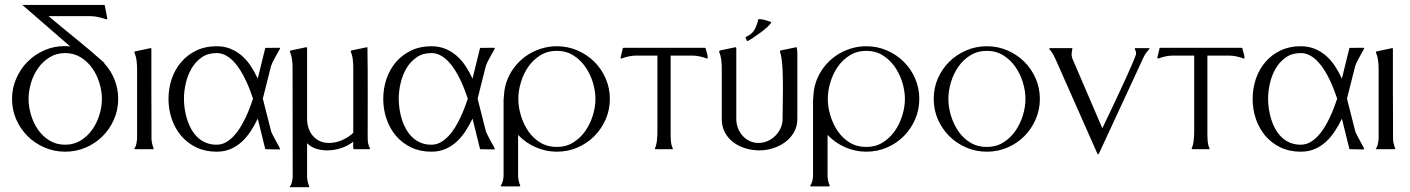

<svg xmlns="http://www.w3.org/2000/svg" viewBox="-20 -617 5831 794"><path d="M270.5 -424.8 72.3 -596.7H409.7L413.1 -595.2L423.8 -541L422.9 -538.1L419.4 -537.1Q403.3 -542.5 386.5 -546.4Q369.6 -550.3 352.5 -550.3H180.7Q238.8 -501.5 297.4 -454.1Q356 -406.7 412.6 -356H410.2Q438.5 -326.2 453.6 -287.8Q468.8 -249.5 468.8 -208Q468.8 -163.1 451.4 -123.3Q434.1 -83.5 404.3 -53.7Q374.5 -23.9 334.5 -6.8Q294.4 10.3 249.5 10.3Q204.6 10.3 164.6 -6.8Q124.5 -23.9 94.5 -53.7Q64.5 -83.5 47.1 -123Q29.8 -162.6 29.8 -208Q29.8 -252.4 47.1 -292.2Q64.5 -332 94 -361.8Q123.5 -391.6 163.1 -408.9Q202.6 -426.3 247.1 -426.3Q258.8 -426.3 270.5 -424.8ZM249.5 -397.5Q213.4 -397.5 185.1 -379.9Q156.7 -362.3 137.5 -335Q118.2 -307.6 108.2 -273.9Q98.1 -240.2 98.1 -208Q98.1 -175.8 108.2 -142.1Q118.2 -108.4 137.2 -80.8Q156.2 -53.2 184.6 -35.9Q212.9 -18.6 249.5 -18.6Q285.6 -18.6 314 -36.1Q342.3 -53.7 361.6 -81.1Q380.9 -108.4 391.1 -142.1Q401.4 -175.8 401.4 -208Q401.4 -240.2 391.1 -273.9Q380.9 -307.6 361.6 -335Q342.3 -362.3 314 -379.9Q285.6 -397.5 249.5 -397.5Z M615.2 -3.9V-1Q614.7 -1 613.8 -0.5Q612.8 0 612.3 0H538.1L534.7 -2Q537.6 -4.4 540 -10Q542.5 -15.6 543.9 -22.2Q545.4 -28.8 546.1 -35.2Q546.9 -41.5 546.9 -45.4V-331.5Q546.9 -349.1 544.7 -366.7Q542.5 -384.3 535.6 -400.4V-402.3L538.1 -404.3L602.5 -418L606 -417Q606 -416.5 606 -401.4Q606 -386.2 606 -361.6Q606 -336.9 606 -305.4Q606 -273.9 606 -240.2Q606 -206.5 606.2 -173.8Q606.4 -141.1 606.4 -114.3Q606.4 -87.4 606.4 -68.8Q606.4 -50.3 606.4 -45.4Q606.4 -34.7 608.9 -24.2Q611.3 -13.7 615.2 -3.9Z M1077.1 -418.9Q1091.3 -418.9 1106 -419.2Q1120.6 -419.4 1134.8 -419.4Q1138.7 -419.4 1137.7 -415.5Q1134.8 -410.2 1129.2 -400.1Q1123.5 -390.1 1117.7 -379.6Q1111.8 -369.1 1107.2 -359.4Q1102.5 -349.6 1101.1 -344.7L1066.9 -209L1101.1 -74.2Q1102.5 -69.3 1108.4 -57.9Q1114.3 -46.4 1120.8 -34.4Q1127.4 -22.5 1132.6 -12.9Q1137.7 -3.4 1137.7 -2.9Q1137.7 -1 1137.5 0Q1137.2 1 1134.8 1Q1120.6 1 1106 0.5Q1091.3 0 1077.1 0L1045.9 -126.5Q1033.2 -99.6 1017.1 -75Q1001 -50.3 980.5 -31.2Q960 -12.2 934.1 -1Q908.2 10.3 875.5 10.3Q829.1 10.3 792.2 -7.3Q755.4 -24.9 729.7 -54.9Q704.1 -85 690.4 -124.5Q676.8 -164.1 676.8 -208Q676.8 -252 690.4 -291.5Q704.1 -331.1 729.7 -360.8Q755.4 -390.6 792.2 -408.2Q829.1 -425.8 875.5 -425.8Q907.7 -425.8 933.8 -415Q960 -404.3 980.7 -386Q1001.5 -367.7 1017.3 -343.5Q1033.2 -319.3 1045.9 -292ZM875.5 -18.6Q896 -18.6 913.6 -28.3Q931.2 -38.1 946 -53.7Q960.9 -69.3 973.4 -89.6Q985.8 -109.9 995.8 -131.1Q1005.9 -152.3 1013.4 -172.6Q1021 -192.9 1026.4 -209Q1021 -225.1 1013.4 -245.1Q1005.9 -265.1 995.8 -286.1Q985.8 -307.1 973.4 -327.1Q960.9 -347.2 946 -362.8Q931.2 -378.4 913.6 -387.9Q896 -397.5 875.5 -397.5Q839.4 -397.5 813.7 -379.4Q788.1 -361.3 772 -333.5Q755.9 -305.7 748.3 -272.5Q740.7 -239.3 740.7 -209Q740.7 -188.5 743.9 -166.5Q747.1 -144.5 753.7 -123.3Q760.3 -102.1 771 -83Q781.7 -64 796.6 -49.6Q811.5 -35.2 831.3 -26.9Q851.1 -18.6 875.5 -18.6Z M1178.7 -404.3 1179.7 -406.2 1182.1 -408.2 1247.1 -421.9Q1249 -420.9 1250 -418.9V-125Q1250 -105 1256.1 -86.9Q1262.2 -68.8 1273.9 -55.2Q1285.6 -41.5 1302.2 -33.7Q1318.8 -25.9 1340.3 -25.9Q1368.7 -25.9 1394.5 -37.4Q1420.4 -48.8 1440.9 -67.4V-335.4Q1440.9 -353 1439 -370.6Q1437 -388.2 1430.2 -404.3Q1430.7 -406.2 1432.6 -408.2L1498.5 -421.9L1499.5 -420.9Q1501 -326.7 1500.7 -233.2Q1500.5 -139.6 1500.5 -45.4Q1500.5 -34.7 1502.4 -24.2Q1504.4 -13.7 1509.8 -3.9V-1L1507.8 0H1443.4Q1442.4 0 1441.9 -2Q1441.4 -3.9 1440.9 -6.3Q1440.4 -8.8 1440.4 -11Q1440.4 -13.2 1440.4 -14.2L1440.9 -30.8Q1417.5 -13.2 1389.6 -4.2Q1361.8 4.9 1332.5 4.9Q1310.1 4.9 1288.1 -1.7Q1266.1 -8.3 1250 -24.9V112.3Q1250 134.3 1258.8 153.3V156.2Q1258.3 156.2 1257.3 156.7Q1256.3 157.2 1255.9 157.2H1181.6L1177.7 155.8V155.3Q1181.2 152.8 1183.6 147.2Q1186 141.6 1187.5 135.3Q1189 128.9 1189.7 122.6Q1190.4 116.2 1190.4 112.3L1189.9 -335.4Q1189.9 -353 1187.7 -370.4Q1185.5 -387.7 1178.7 -404.3Z M1965.3 -418.9Q1979.5 -418.9 1994.1 -419.2Q2008.8 -419.4 2022.9 -419.4Q2026.9 -419.4 2025.9 -415.5Q2022.9 -410.2 2017.3 -400.1Q2011.7 -390.1 2005.9 -379.6Q2000 -369.1 1995.4 -359.4Q1990.7 -349.6 1989.3 -344.7L1955.1 -209L1989.3 -74.2Q1990.7 -69.3 1996.6 -57.9Q2002.4 -46.4 2009 -34.4Q2015.6 -22.5 2020.8 -12.9Q2025.9 -3.4 2025.9 -2.9Q2025.9 -1 2025.6 0Q2025.4 1 2022.9 1Q2008.8 1 1994.1 0.5Q1979.5 0 1965.3 0L1934.1 -126.5Q1921.4 -99.6 1905.3 -75Q1889.2 -50.3 1868.7 -31.2Q1848.1 -12.2 1822.3 -1Q1796.4 10.3 1763.7 10.3Q1717.3 10.3 1680.4 -7.3Q1643.6 -24.9 1617.9 -54.9Q1592.3 -85 1578.6 -124.5Q1564.9 -164.1 1564.9 -208Q1564.9 -252 1578.6 -291.5Q1592.3 -331.1 1617.9 -360.8Q1643.6 -390.6 1680.4 -408.2Q1717.3 -425.8 1763.7 -425.8Q1795.9 -425.8 1822 -415Q1848.1 -404.3 1868.9 -386Q1889.6 -367.7 1905.5 -343.5Q1921.4 -319.3 1934.1 -292ZM1763.7 -18.6Q1784.2 -18.6 1801.8 -28.3Q1819.3 -38.1 1834.2 -53.7Q1849.1 -69.3 1861.6 -89.6Q1874 -109.9 1884 -131.1Q1894 -152.3 1901.6 -172.6Q1909.2 -192.9 1914.6 -209Q1909.2 -225.1 1901.6 -245.1Q1894 -265.1 1884 -286.1Q1874 -307.1 1861.6 -327.1Q1849.1 -347.2 1834.2 -362.8Q1819.3 -378.4 1801.8 -387.9Q1784.2 -397.5 1763.7 -397.5Q1727.5 -397.5 1701.9 -379.4Q1676.3 -361.3 1660.2 -333.5Q1644 -305.7 1636.5 -272.5Q1628.9 -239.3 1628.9 -209Q1628.9 -188.5 1632.1 -166.5Q1635.3 -144.5 1641.8 -123.3Q1648.4 -102.1 1659.2 -83Q1669.9 -64 1684.8 -49.6Q1699.7 -35.2 1719.5 -26.9Q1739.3 -18.6 1763.7 -18.6Z M2282.7 -425.8Q2327.6 -425.8 2367.4 -408.7Q2407.2 -391.6 2437.3 -362.1Q2467.3 -332.5 2484.6 -292.7Q2502 -252.9 2502 -208Q2502 -163.1 2484.6 -123.3Q2467.3 -83.5 2437.5 -53.7Q2407.7 -23.9 2367.7 -6.8Q2327.6 10.3 2282.7 10.3Q2237.3 10.3 2195.3 -8.1Q2153.3 -26.4 2122.6 -59.1V108.4Q2122.6 130.4 2131.3 149.9V152.8Q2130.9 152.8 2129.6 153.3Q2128.4 153.8 2127.9 153.8H2053.7L2050.3 151.9Q2056.6 142.6 2059.6 131.1Q2062.5 119.6 2062.5 108.4V-206.1Q2062.5 -206.5 2062.7 -207Q2063 -207.5 2063 -208Q2064 -226.6 2066.2 -243.2Q2068.4 -259.8 2074.2 -276.9Q2085.4 -310.1 2106.2 -337.6Q2127 -365.2 2154.5 -384.8Q2182.1 -404.3 2214.8 -415Q2247.6 -425.8 2282.7 -425.8ZM2282.7 -406.7Q2244.6 -406.7 2214.8 -388.4Q2185.1 -370.1 2165 -341.3Q2145 -312.5 2134.3 -277.1Q2123.5 -241.7 2123.5 -208Q2123.5 -174.3 2134.3 -138.9Q2145 -103.5 2164.8 -74.5Q2184.6 -45.4 2214.4 -27.3Q2244.1 -9.3 2282.7 -9.3Q2320.8 -9.3 2350.3 -27.6Q2379.9 -45.9 2400.1 -74.7Q2420.4 -103.5 2431.4 -138.9Q2442.4 -174.3 2442.4 -208Q2442.4 -241.7 2431.4 -277.1Q2420.4 -312.5 2400.1 -341.3Q2379.9 -370.1 2350.3 -388.4Q2320.8 -406.7 2282.7 -406.7Z M2894.5 -419.4 2897.9 -418Q2899.9 -408.2 2903.6 -396.7Q2907.2 -385.3 2906.7 -375.5L2903.3 -375Q2888.7 -380.4 2873 -383.8Q2857.4 -387.2 2841.8 -387.2H2753.4V-72.3Q2753.4 -65.4 2753.4 -56.2Q2753.4 -46.9 2754.2 -37.4Q2754.9 -27.8 2756.8 -18.8Q2758.8 -9.8 2762.2 -3.9V-1L2761.2 0H2691.4Q2690.9 0 2689.9 -0.5Q2689 -1 2688.5 -1V-3.9Q2691.4 -9.8 2693.6 -18.6Q2695.8 -27.3 2696.8 -37.1Q2697.8 -46.9 2698.2 -56.2Q2698.7 -65.4 2698.7 -72.3V-387.2H2611.3Q2595.7 -387.2 2580.3 -383.8Q2564.9 -380.4 2550.3 -375L2546.9 -375.5L2546.4 -378.9L2555.7 -418L2559.6 -419.4Z M3274.4 -420.9Q3276.4 -414.1 3276.9 -407Q3277.3 -399.9 3277.3 -393.1V-125Q3277.3 -94.2 3263.4 -70.1Q3249.5 -45.9 3227.1 -29.3Q3204.6 -12.7 3176.5 -3.9Q3148.4 4.9 3120.6 4.9Q3091.3 4.9 3063.5 -3.4Q3035.6 -11.7 3013.7 -27.8Q2991.7 -43.9 2978.3 -68.4Q2964.8 -92.8 2964.8 -125V-335.4Q2964.8 -353 2962.6 -370.4Q2960.4 -387.7 2953.6 -404.3L2954.6 -406.2L2957 -408.2L3022 -421.9Q3023.9 -420.9 3024.9 -418.9V-125Q3024.9 -105.5 3031.7 -87.4Q3038.6 -69.3 3050.8 -55.7Q3063 -42 3079.8 -33.9Q3096.7 -25.9 3117.2 -25.9Q3136.7 -25.9 3154.8 -33.9Q3172.9 -42 3186.5 -55.7Q3200.2 -69.3 3208.3 -87.4Q3216.3 -105.5 3216.3 -125Q3216.3 -156.2 3217 -187.5Q3217.8 -218.8 3217.8 -250Q3217.8 -264.6 3217.5 -285.6Q3217.3 -306.6 3216.3 -328.6Q3215.3 -350.6 3212.6 -370.8Q3210 -391.1 3205.1 -404.3Q3205.6 -406.2 3207.5 -408.2L3273.4 -421.9ZM3064.9 -464.4Q3089.4 -475.1 3100.1 -494.1Q3110.8 -513.2 3116.2 -538.1Q3129.9 -538.1 3142.8 -534.2Q3155.8 -530.3 3168.5 -526.4L3168.9 -524.4Q3167 -517.6 3154.1 -505.9Q3141.1 -494.1 3125 -482.2Q3108.9 -470.2 3093.5 -460.2Q3078.1 -450.2 3070.8 -446.8L3068.8 -448.2L3063.5 -460.4V-462.4Z M3562.5 -425.8Q3607.4 -425.8 3647.2 -408.7Q3687 -391.6 3717 -362.1Q3747.1 -332.5 3764.4 -292.7Q3781.7 -252.9 3781.7 -208Q3781.7 -163.1 3764.4 -123.3Q3747.1 -83.5 3717.3 -53.7Q3687.5 -23.9 3647.5 -6.8Q3607.4 10.3 3562.5 10.3Q3517.1 10.3 3475.1 -8.1Q3433.1 -26.4 3402.3 -59.1V108.4Q3402.3 130.4 3411.1 149.9V152.8Q3410.6 152.8 3409.4 153.3Q3408.2 153.8 3407.7 153.8H3333.5L3330.1 151.9Q3336.4 142.6 3339.4 131.1Q3342.3 119.6 3342.3 108.4V-206.1Q3342.3 -206.5 3342.5 -207Q3342.8 -207.5 3342.8 -208Q3343.8 -226.6 3345.9 -243.2Q3348.1 -259.8 3354 -276.9Q3365.2 -310.1 3386 -337.6Q3406.7 -365.2 3434.3 -384.8Q3461.9 -404.3 3494.6 -415Q3527.3 -425.8 3562.5 -425.8ZM3562.5 -406.7Q3524.4 -406.7 3494.6 -388.4Q3464.8 -370.1 3444.8 -341.3Q3424.8 -312.5 3414.1 -277.1Q3403.3 -241.7 3403.3 -208Q3403.3 -174.3 3414.1 -138.9Q3424.8 -103.5 3444.6 -74.5Q3464.4 -45.4 3494.1 -27.3Q3523.9 -9.3 3562.5 -9.3Q3600.6 -9.3 3630.1 -27.6Q3659.7 -45.9 3679.9 -74.7Q3700.2 -103.5 3711.2 -138.9Q3722.2 -174.3 3722.2 -208Q3722.2 -241.7 3711.2 -277.1Q3700.2 -312.5 3679.9 -341.3Q3659.7 -370.1 3630.1 -388.4Q3600.6 -406.7 3562.5 -406.7Z M4061 -406.7Q4022.9 -406.7 3993.2 -388.4Q3963.4 -370.1 3943.4 -341.3Q3923.3 -312.5 3912.6 -277.1Q3901.9 -241.7 3901.9 -208Q3901.9 -174.3 3912.6 -138.9Q3923.3 -103.5 3943.1 -74.5Q3962.9 -45.4 3992.7 -27.3Q4022.5 -9.3 4061 -9.3Q4099.1 -9.3 4128.7 -27.6Q4158.2 -45.9 4178.5 -74.7Q4198.7 -103.5 4209.7 -138.9Q4220.7 -174.3 4220.7 -208Q4220.7 -241.7 4209.7 -277.1Q4198.7 -312.5 4178.5 -341.3Q4158.2 -370.1 4128.7 -388.4Q4099.1 -406.7 4061 -406.7ZM4061 -425.8Q4106 -425.8 4145.8 -408.7Q4185.5 -391.6 4215.6 -362.1Q4245.6 -332.5 4262.9 -292.7Q4280.3 -252.9 4280.3 -208Q4280.3 -163.1 4262.9 -123.3Q4245.6 -83.5 4215.8 -53.7Q4186 -23.9 4146 -6.8Q4106 10.3 4061 10.3Q4016.1 10.3 3976.1 -6.8Q3936 -23.9 3906 -53.7Q3876 -83.5 3858.6 -123Q3841.3 -162.6 3841.3 -208Q3841.3 -253.4 3858.6 -293Q3876 -332.5 3906 -362.1Q3936 -391.6 3976.1 -408.7Q4016.1 -425.8 4061 -425.8Z M4318.8 -414.1 4321.3 -418H4413.1L4415 -417Q4414.1 -411.1 4412.8 -405.3Q4411.6 -399.4 4411.6 -393.1Q4411.6 -381.3 4417 -369.6L4538.6 -86.4Q4542 -93.8 4549.8 -110.1Q4557.6 -126.5 4568.1 -148.4Q4578.6 -170.4 4590.8 -196.3Q4603 -222.2 4615.2 -248.5Q4627.4 -274.9 4638.9 -299.8Q4650.4 -324.7 4658.9 -345Q4667.5 -365.2 4672.9 -378.4Q4678.2 -391.6 4678.2 -395Q4678.2 -400.4 4676.8 -405Q4675.3 -409.7 4672.9 -414.1V-417Q4673.3 -417 4674.6 -417.5Q4675.8 -418 4676.3 -418H4731L4734.4 -416.5Q4727.5 -408.2 4720.7 -399.4Q4713.9 -390.6 4709.5 -380.9L4523.9 19.5L4521.5 21L4518.6 19.5L4346.7 -368.7Q4344.2 -373.5 4341.3 -379.9Q4338.4 -386.2 4334.7 -392.8Q4331.1 -399.4 4326.9 -405Q4322.8 -410.6 4318.8 -414.1Z M5114.3 -419.4 5117.7 -418Q5119.6 -408.2 5123.3 -396.7Q5127 -385.3 5126.5 -375.5L5123 -375Q5108.4 -380.4 5092.8 -383.8Q5077.1 -387.2 5061.5 -387.2H4973.1V-72.3Q4973.1 -65.4 4973.1 -56.2Q4973.1 -46.9 4973.9 -37.4Q4974.6 -27.8 4976.6 -18.8Q4978.5 -9.8 4981.9 -3.9V-1L4981 0H4911.1Q4910.6 0 4909.7 -0.5Q4908.7 -1 4908.2 -1V-3.9Q4911.1 -9.8 4913.3 -18.6Q4915.5 -27.3 4916.5 -37.1Q4917.5 -46.9 4918 -56.2Q4918.5 -65.4 4918.5 -72.3V-387.2H4831.1Q4815.4 -387.2 4800 -383.8Q4784.7 -380.4 4770 -375L4766.6 -375.5L4766.1 -378.9L4775.4 -418L4779.3 -419.4Z M5560.5 -418.9Q5574.7 -418.9 5589.4 -419.2Q5604 -419.4 5618.2 -419.4Q5622.1 -419.4 5621.1 -415.5Q5618.2 -410.2 5612.5 -400.1Q5606.9 -390.1 5601.1 -379.6Q5595.2 -369.1 5590.6 -359.4Q5585.9 -349.6 5584.5 -344.7L5550.3 -209L5584.5 -74.2Q5585.9 -69.3 5591.8 -57.9Q5597.7 -46.4 5604.2 -34.4Q5610.8 -22.5 5616 -12.9Q5621.1 -3.4 5621.1 -2.9Q5621.1 -1 5620.8 0Q5620.6 1 5618.2 1Q5604 1 5589.4 0.5Q5574.7 0 5560.5 0L5529.3 -126.5Q5516.6 -99.6 5500.5 -75Q5484.4 -50.3 5463.9 -31.2Q5443.4 -12.2 5417.5 -1Q5391.6 10.3 5358.9 10.3Q5312.5 10.3 5275.6 -7.3Q5238.8 -24.9 5213.1 -54.9Q5187.5 -85 5173.8 -124.5Q5160.2 -164.1 5160.2 -208Q5160.2 -252 5173.8 -291.5Q5187.5 -331.1 5213.1 -360.8Q5238.8 -390.6 5275.6 -408.2Q5312.5 -425.8 5358.9 -425.8Q5391.1 -425.8 5417.2 -415Q5443.4 -404.3 5464.1 -386Q5484.9 -367.7 5500.7 -343.5Q5516.6 -319.3 5529.3 -292ZM5358.9 -18.6Q5379.4 -18.6 5397 -28.3Q5414.6 -38.1 5429.4 -53.7Q5444.3 -69.3 5456.8 -89.6Q5469.2 -109.9 5479.2 -131.1Q5489.3 -152.3 5496.8 -172.6Q5504.4 -192.9 5509.8 -209Q5504.4 -225.1 5496.8 -245.1Q5489.3 -265.1 5479.2 -286.1Q5469.2 -307.1 5456.8 -327.1Q5444.3 -347.2 5429.4 -362.8Q5414.6 -378.4 5397 -387.9Q5379.4 -397.5 5358.9 -397.5Q5322.8 -397.5 5297.1 -379.4Q5271.5 -361.3 5255.4 -333.5Q5239.3 -305.7 5231.7 -272.5Q5224.1 -239.3 5224.1 -209Q5224.1 -188.5 5227.3 -166.5Q5230.5 -144.5 5237.1 -123.3Q5243.7 -102.1 5254.4 -83Q5265.1 -64 5280 -49.6Q5294.9 -35.2 5314.7 -26.9Q5334.5 -18.6 5358.9 -18.6Z M5749.5 -3.9V-1Q5749 -1 5748 -0.5Q5747.1 0 5746.6 0H5672.4L5668.9 -2Q5671.9 -4.4 5674.3 -10Q5676.8 -15.6 5678.2 -22.2Q5679.7 -28.8 5680.4 -35.2Q5681.2 -41.5 5681.2 -45.4V-331.5Q5681.2 -349.1 5679 -366.7Q5676.8 -384.3 5669.9 -400.4V-402.3L5672.4 -404.3L5736.8 -418L5740.2 -417Q5740.2 -416.5 5740.2 -401.4Q5740.2 -386.2 5740.2 -361.6Q5740.2 -336.9 5740.2 -305.4Q5740.2 -273.9 5740.2 -240.2Q5740.2 -206.5 5740.5 -173.8Q5740.7 -141.1 5740.7 -114.3Q5740.7 -87.4 5740.7 -68.8Q5740.7 -50.3 5740.7 -45.4Q5740.7 -34.7 5743.2 -24.2Q5745.6 -13.7 5749.5 -3.9Z"/></svg>

Font: CAT Linz
Style: Regular
Weight: 400
Designer: Peter Wiegel
Foundry: Peter Wiegel
Version: Version 1.08